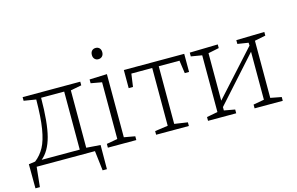

<svg xmlns="http://www.w3.org/2000/svg" viewBox="-106 -1003 2197 1422"><g transform="rotate(-15 993.0 -292.5)"><path d="M449 -41 557 -33 556 152H523L505 0H58L42 152H8L7 -33L57 -40Q101 -74 128 -124Q155 -174 169 -259.5Q183 -345 184 -482L91 -497V-525H533V-497L449 -481ZM222 -485Q221 -294 194 -191.5Q167 -89 107 -40H399V-485Z M738 -528V-44L822 -29V0H604V-29L688 -44V-479L604 -494V-523ZM667 -693Q667 -714 678 -725.5Q689 -737 707 -737Q725 -737 736 -725.5Q747 -714 747 -694Q747 -674 735.5 -662.5Q724 -651 706 -651Q689 -651 678 -662.5Q667 -674 667 -693Z M867 -386V-525H1330V-386H1297L1283 -485H1124V-43L1225 -28V0H974V-28L1074 -42V-485H914L900 -386Z M1945 -528V-500L1861 -483V-45L1945 -29V0H1729V-29L1812 -44V-412L1505 -70V-44L1588 -29V0H1372V-29L1456 -45V-480L1372 -494V-523L1588 -528V-500L1505 -483V-119L1813 -459L1812 -481L1729 -494V-523Z"/></g></svg>

Font: Bitter Pro Light
Style: Regular
Weight: 300
Designer: Sol Matas, and Bitter project Authors
Foundry: Sol Matas
Version: Version 1.010